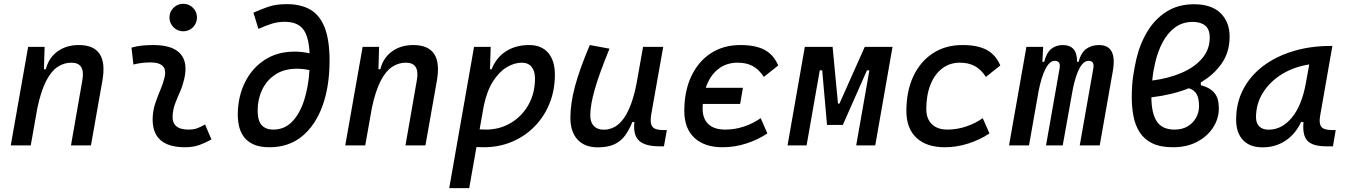

<svg xmlns="http://www.w3.org/2000/svg" viewBox="-20 -764 7071 1009"><path d="M36.6 0 127.9 -517.6H214.4L210.9 -399.9H220.7Q236.3 -460.9 282.7 -494.1Q329.1 -527.3 394 -527.3Q551.3 -527.3 518.1 -340.3L458 0H353L413.1 -344.2Q428.7 -434.6 355 -434.6Q315.9 -434.6 282.5 -412.4Q249 -390.1 222.4 -338.4Q195.8 -286.6 176.8 -198.7L141.6 0Z M1057.6 -109.9 1091.3 -31.2Q1061.5 -14.2 1028.3 -2.2Q995.1 9.8 952.1 9.8Q772.5 9.8 782.7 -153.3Q785.2 -189.9 797.1 -224.6Q809.1 -259.3 823 -292Q836.9 -324.7 844.2 -355Q865.2 -436 770.5 -436Q724.1 -436 681.2 -424.8L670.9 -513.7Q699.7 -522 728.5 -524.7Q757.3 -527.3 786.1 -527.3Q887.2 -527.3 928.2 -481.2Q969.2 -435.1 947.3 -345.2Q939 -310.5 925.5 -280.5Q912.1 -250.5 900.9 -221.2Q889.6 -191.9 887.2 -157.7Q881.8 -83 971.2 -83Q995.6 -83 1013.9 -89.1Q1032.2 -95.2 1057.6 -109.9ZM942.9 -599.6Q913.1 -599.6 891.8 -620.8Q870.6 -642.1 870.6 -671.9Q870.6 -702.1 891.8 -723.1Q913.1 -744.1 942.9 -744.1Q973.1 -744.1 994.1 -723.1Q1015.1 -702.1 1015.1 -671.9Q1015.1 -642.1 994.1 -620.8Q973.1 -599.6 942.9 -599.6Z M1396 9.8Q1342.8 9.8 1309.6 -6.3Q1276.4 -22.5 1258.8 -48.6Q1241.2 -74.7 1235.1 -106Q1229 -137.2 1229.5 -167.5Q1231.4 -259.8 1268.3 -333.3Q1305.2 -406.7 1371.6 -449.7Q1438 -492.7 1527.8 -492.7Q1566.4 -492.7 1606.9 -483.9Q1603 -571.8 1573 -610.6Q1543 -649.4 1476.1 -649.4Q1440.4 -649.4 1409.2 -639.6Q1377.9 -629.9 1337.9 -612.3L1312 -697.3Q1350.6 -714.8 1390.1 -728.5Q1429.7 -742.2 1487.3 -742.2Q1561.5 -742.2 1611.3 -713.1Q1661.1 -684.1 1686.5 -618.7Q1711.9 -553.2 1711.9 -444.8Q1711.9 -311 1675 -208.5Q1638.2 -106 1567.9 -48.1Q1497.6 9.8 1396 9.8ZM1606.4 -395.5Q1572.8 -402.8 1540.5 -402.8Q1474.1 -402.8 1428.2 -373Q1382.3 -343.3 1358.4 -293.9Q1334.5 -244.6 1334 -185.5Q1333.5 -130.9 1354.7 -106.9Q1376 -83 1416 -83Q1475.6 -83 1516.1 -125.5Q1556.6 -168 1578.9 -239Q1601.1 -310.1 1606.4 -395.5Z M1794.4 0 1885.7 -517.6H1972.2L1968.8 -399.9H1978.5Q1994.1 -460.9 2040.5 -494.1Q2086.9 -527.3 2151.9 -527.3Q2309.1 -527.3 2275.9 -340.3L2215.8 0H2110.8L2170.9 -344.2Q2186.5 -434.6 2112.8 -434.6Q2073.7 -434.6 2040.3 -412.4Q2006.8 -390.1 1980.2 -338.4Q1953.6 -286.6 1934.6 -198.7L1899.4 0Z M2445.8 224.6H2340.8L2471.2 -517.6H2558.6L2555.2 -399.9H2563.5Q2587.4 -460.9 2638.4 -494.1Q2689.5 -527.3 2761.2 -527.3Q2825.2 -527.3 2860.6 -486.6Q2896 -445.8 2896 -371.1Q2896 -289.6 2867.9 -220.2Q2839.8 -150.9 2789.1 -99.1Q2738.3 -47.4 2670.2 -18.8Q2602.1 9.8 2522 9.8Q2503.4 9.8 2483.9 8.8ZM2500.5 -84Q2516.1 -83 2532.7 -83Q2606.4 -83 2665 -118.2Q2723.6 -153.3 2757.6 -214.1Q2791.5 -274.9 2791.5 -351.6Q2791.5 -391.1 2773.4 -412.8Q2755.4 -434.6 2722.2 -434.6Q2683.1 -434.6 2643.3 -410.9Q2603.5 -387.2 2571 -336.7Q2538.6 -286.1 2522 -206.1Z M3121.1 10.3Q3052.7 10.3 3015.1 -30.5Q2977.5 -71.3 2977.5 -145Q2977.5 -219.7 3001.7 -310.3Q3025.9 -400.9 3079.6 -527.3L3183.1 -508.3Q3129.9 -378.9 3106 -295.7Q3082 -212.4 3082 -157.2Q3082 -121.6 3100.6 -102.1Q3119.1 -82.5 3152.8 -82.5Q3217.8 -82.5 3260.3 -145.3Q3302.7 -208 3325.2 -325.7V-325.2L3359.4 -517.6H3465.3L3402.8 -165.5Q3394.5 -118.7 3407.5 -99.6Q3420.4 -80.6 3463.4 -80.6H3484.4L3469.2 4.9H3446.3Q3369.1 4.9 3337.6 -25.4Q3306.2 -55.7 3314 -122.6H3303.2Q3286.6 -81.5 3264.9 -51.8Q3243.2 -22 3209 -5.9Q3174.8 10.3 3121.1 10.3Z M3777.8 9.8Q3681.6 9.8 3628.9 -40Q3576.2 -89.8 3576.2 -180.2Q3576.2 -285.2 3612.8 -363Q3649.4 -440.9 3715.6 -484.1Q3781.7 -527.3 3870.6 -527.3Q3950.7 -527.3 3998 -502Q4045.4 -476.6 4069.8 -419.9L3994.1 -359.9Q3968.8 -398.9 3936 -416.7Q3903.3 -434.6 3856.9 -434.6Q3795.4 -434.6 3752.4 -399.4Q3709.5 -364.3 3689 -302.7H3884.3L3869.6 -217.8H3673.3Q3672.4 -204.6 3672.4 -190.9Q3672.9 -139.6 3702.9 -111.3Q3732.9 -83 3792 -83Q3842.8 -83 3891.4 -99.6Q3939.9 -116.2 3977.5 -143.1L4012.7 -63Q3964.8 -30.3 3903.3 -10.3Q3841.8 9.8 3777.8 9.8Z M4118.7 0 4209.5 -517.6H4355.5L4383.8 -219.7H4391.6L4524.4 -517.6H4670.4L4579.6 0H4479.5L4548.8 -394.5H4536.1L4409.2 -107.4H4326.2L4300.8 -394.5H4288.1L4218.8 0Z M4959 -83Q5009.8 -83 5058.3 -99.6Q5106.9 -116.2 5144.5 -143.1L5179.7 -63Q5131.8 -30.3 5070.3 -10.3Q5008.8 9.8 4944.8 9.8Q4848.6 9.8 4795.9 -40Q4743.2 -89.8 4743.2 -180.2Q4743.2 -285.2 4779.8 -363Q4816.4 -440.9 4882.6 -484.1Q4948.7 -527.3 5037.6 -527.3Q5117.7 -527.3 5165 -502Q5212.4 -476.6 5236.8 -419.9L5161.1 -359.9Q5135.7 -398.9 5103 -416.7Q5070.3 -434.6 5023.9 -434.6Q4971.2 -434.6 4931.4 -404.3Q4891.6 -374 4869.9 -319.3Q4848.1 -264.6 4847.7 -190.9Q4848.1 -139.6 4877.2 -111.3Q4906.2 -83 4959 -83Z M5461.9 -517.6 5458 -439H5467.3Q5479.5 -486.8 5504.6 -507.1Q5529.8 -527.3 5565.4 -527.3Q5602.1 -527.3 5621.3 -506.1Q5640.6 -484.9 5640.1 -439H5647.9Q5661.1 -487.3 5688.7 -507.3Q5716.3 -527.3 5755.4 -527.3Q5852.1 -527.3 5828.1 -390.6L5759.3 0H5654.3L5725.6 -404.3Q5732.4 -444.3 5701.7 -444.3Q5674.3 -444.3 5653.6 -406.2Q5632.8 -368.2 5618.2 -297.4L5608.9 -245.6Q5608.4 -244.1 5608.4 -242.7V-243.2L5564.9 0H5477.1L5548.3 -404.3Q5555.7 -444.3 5522.9 -444.3Q5496.1 -444.3 5474.4 -402.3Q5452.6 -360.4 5437.5 -282.7L5431.6 -248.5Q5431.2 -245.6 5430.7 -242.7V-243.7L5387.7 0H5282.7L5374 -517.6Z M6290.5 -331.1V-316.4Q6339.8 -303.2 6362.5 -275.1Q6385.3 -247.1 6385.3 -194.3Q6385.3 -141.1 6355.5 -94.5Q6325.7 -47.9 6271.5 -19Q6217.3 9.8 6144 9.8Q6077.6 9.8 6035.2 -11.2Q5992.7 -32.2 5969.2 -68.8Q5945.8 -105.5 5936.8 -152.6Q5927.7 -199.7 5927.7 -252Q5927.7 -317.9 5935.1 -365.2Q5942.4 -412.6 5951.7 -453.6Q5970.7 -534.7 6010.5 -599.9Q6050.3 -665 6111.3 -703.4Q6172.4 -741.7 6254.9 -741.7Q6346.2 -741.7 6394 -695.3Q6441.9 -648.9 6441.9 -570.8Q6441.9 -491.2 6400.9 -431.4Q6359.9 -371.6 6290.5 -331.1ZM6035.2 -340.8Q6122.1 -352.1 6190.4 -381.6Q6258.8 -411.1 6298.1 -457.8Q6337.4 -504.4 6337.4 -566.4Q6337.4 -609.9 6313.7 -629.4Q6290 -648.9 6248.5 -648.9Q6195.3 -648.9 6156.2 -620.6Q6117.2 -592.3 6091.3 -544.4Q6065.4 -496.6 6051.3 -437.5Q6045.9 -414.6 6041.7 -390.1Q6037.6 -365.7 6035.2 -340.8ZM6228 -300.3Q6184.1 -282.7 6134.3 -270.8Q6084.5 -258.8 6030.8 -252.4Q6031.2 -168 6059.6 -125.5Q6087.9 -83 6152.3 -83Q6193.4 -83 6222.2 -100.6Q6251 -118.2 6266.1 -146.2Q6281.2 -174.3 6281.2 -206.1Q6281.2 -246.6 6268.8 -268.8Q6256.3 -291 6228 -300.3Z M6614.7 10.3Q6548.3 10.3 6512.2 -27.8Q6476.1 -65.9 6476.1 -135.3Q6476.1 -223.1 6513.4 -294.7Q6550.8 -366.2 6618.2 -417Q6685.5 -467.8 6775.9 -495.1Q6866.2 -522.5 6972.2 -522.5H6981.9L6917.5 -154.8Q6910.6 -115.7 6923.6 -98.1Q6936.5 -80.6 6979.5 -80.6H6999.5L6984.9 4.9H6950.2Q6878.4 4.9 6851.1 -23.9Q6823.7 -52.7 6830.1 -122.6H6817.4Q6787.6 -59.1 6735.1 -24.4Q6682.6 10.3 6614.7 10.3ZM6646.5 -82.5Q6716.8 -82.5 6769 -146Q6821.3 -209.5 6842.3 -325.7L6860.4 -425.3Q6780.3 -413.1 6717 -374.3Q6653.8 -335.4 6617.2 -277.1Q6580.6 -218.8 6580.6 -147.5Q6580.6 -116.2 6597.9 -99.4Q6615.2 -82.5 6646.5 -82.5Z"/></svg>

Font: Cascadia Mono PL
Style: Italic
Weight: 400
Italic angle: -10°
Monospace: yes
Designer: Aaron Bell
Foundry: Saja Typeworks
Version: Version 2404.023; ttfautohint (v1.8.4)